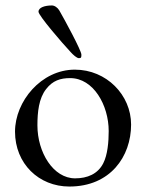

<svg xmlns="http://www.w3.org/2000/svg" viewBox="-20 -669 535 703"><path d="M239 -478C247 -469 261 -456 269 -456C278 -456 278 -460 278 -469C278 -484 216 -598 197 -631C191 -641 180 -649 170 -649C145 -649 121 -642 121 -626C121 -612 208 -511 239 -478ZM254 -414C131 -414 35 -298 35 -187C35 -70 122 14 234 14C384 14 460 -96 460 -213C460 -321 370 -414 254 -414ZM237 -383C322 -383 378 -284 378 -189C378 -150 374 -102 358 -71C338 -32 300 -16 255 -16C175 -16 117 -111 117 -210C117 -258 122 -309 149 -343C173 -374 201 -383 237 -383Z"/></svg>

Font: EB Garamond 12
Style: Regular
Weight: 400
Version: Version 0.016+